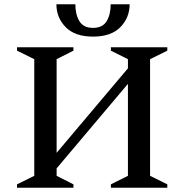

<svg xmlns="http://www.w3.org/2000/svg" viewBox="-20 -882 866 902"><path d="M60 0V-16L141 -56V-604L60 -644V-660H325V-644L246 -604V-164L581 -561V-604L501 -644V-660H766V-644L685 -604V-56L766 -16V0H501V-16L581 -56V-488L246 -91V-56L325 -16V0ZM417 -710Q332 -710 288.5 -754.5Q245 -799 245 -862H334Q334 -814 353 -782.5Q372 -751 417 -751Q462 -751 481 -782.5Q500 -814 500 -862H589Q589 -799 545.5 -754.5Q502 -710 417 -710Z"/></svg>

Font: Spectral SC Medium
Style: Regular
Weight: 500
Designer: Jean-Baptiste Levee
Foundry: Production Type
Version: Version 2.001